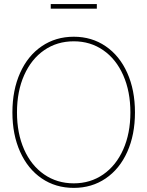

<svg xmlns="http://www.w3.org/2000/svg" viewBox="-20 -916 725 944"><path d="M41 -363.3Q41 -473.1 78.9 -557.6Q116.7 -642.1 185.3 -688.7Q253.9 -735.4 342.8 -735.4Q431.2 -735.4 499.5 -688.7Q567.9 -642.1 605.7 -557.6Q643.6 -473.1 643.6 -363.3Q643.6 -253.4 605.7 -169.2Q567.9 -85 499.5 -38.6Q431.2 7.8 342.8 7.8Q253.4 7.8 185.1 -38.8Q116.7 -85.4 78.9 -169.7Q41 -253.9 41 -363.3ZM621.1 -363.3Q621.1 -466.3 585.9 -545.9Q550.8 -625.5 487.5 -669.2Q424.3 -712.9 342.8 -712.9Q260.7 -712.9 197.5 -669.4Q134.3 -626 98.9 -546.6Q63.5 -467.3 63.5 -363.3Q63.5 -260.7 98.4 -181.6Q133.3 -102.5 196.8 -58.6Q260.3 -14.6 342.8 -14.6Q424.3 -14.6 487.5 -58.3Q550.8 -102.1 585.9 -181.2Q621.1 -260.3 621.1 -363.3ZM456.1 -873.5H229.5V-896H456.1Z"/></svg>

Font: Intratopia Thin
Style: Regular
Weight: 100
Designer: Rasmus Andersson
Foundry: rsms
Version: Version 3.000;Glyphs 3.2.3 (3260)